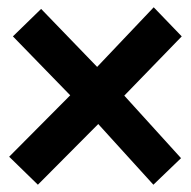

<svg xmlns="http://www.w3.org/2000/svg" viewBox="-20 -491 519 522"><path d="M247.1 -153.8 83 11.2 4.9 -64.9 170.9 -231.9 15.1 -392.1 91.8 -466.8 244.1 -309.1 397.9 -471.2 474.1 -392.1 317.9 -231 472.2 -61 397 11.2Z"/></svg>

Font: Tajawal
Style: Bold
Weight: 700
Designer: Boutros Fonts
Foundry: Created by Boutros International 2017
Version: Version 1.700